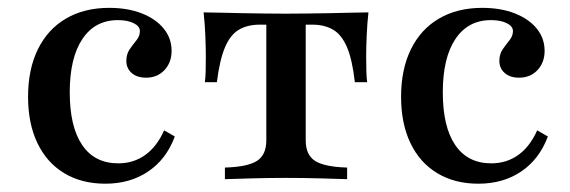

<svg xmlns="http://www.w3.org/2000/svg" viewBox="-20 -447 1421 479"><path d="M242.7 11.3Q183.9 11.3 140.3 -14.9Q96.8 -41.1 73.4 -89.9Q50 -138.7 50 -205.6Q50 -274.2 74.6 -324.2Q99.2 -374.2 144.8 -400.8Q190.3 -427.4 252.4 -427.4Q298.4 -427.4 333.5 -413.7Q368.5 -400 388.3 -375.8Q408.1 -351.6 408.1 -320.2Q408.1 -291.1 390.3 -272.2Q372.6 -253.2 344.4 -253.2Q321.8 -253.2 308.5 -264.9Q295.2 -276.6 295.2 -295.2Q295.2 -312.1 303.6 -324.2Q312.1 -336.3 320.6 -346.8Q329 -357.3 329 -369.4Q329 -381.5 313.7 -389.1Q298.4 -396.8 274.2 -396.8Q216.9 -396.8 185.5 -349.6Q154 -302.4 154 -216.9Q154 -130.6 185.1 -85.1Q216.1 -39.5 275 -39.5Q312.9 -39.5 341.9 -60.1Q371 -80.6 389.5 -121.8L416.1 -106.5Q395.2 -50 350 -19.4Q304.8 11.3 242.7 11.3Z M541.1 0V-29Q597.6 -30.6 621 -45.6Q644.4 -60.5 644.4 -96.8V-385.5H628.2Q597.6 -385.5 576.2 -373Q554.8 -360.5 541.5 -329.4Q528.2 -298.4 521 -241.9H491.1Q492.7 -253.2 493.1 -269.8Q493.5 -286.3 493.5 -305.6Q493.5 -326.6 492.3 -357.3Q491.1 -387.9 487.9 -416.1Q508.1 -416.1 533.1 -415.3Q558.1 -414.5 585.9 -414.1Q613.7 -413.7 641.1 -413.3Q668.5 -412.9 692.7 -412.9Q717.7 -412.9 745.6 -413.3Q773.4 -413.7 800.8 -414.1Q828.2 -414.5 853.6 -415.3Q879 -416.1 899.2 -416.1Q896 -387.9 894.8 -357.3Q893.5 -326.6 893.5 -305.6Q893.5 -286.3 894 -269.8Q894.4 -253.2 896 -241.9H865.3Q858.9 -298.4 845.6 -329.4Q832.3 -360.5 810.9 -373Q789.5 -385.5 758.9 -385.5H742.7V-96.8Q742.7 -60.5 766.1 -45.6Q789.5 -30.6 846 -29V0Q822.6 -0.8 779.4 -2Q736.3 -3.2 693.5 -3.2Q650.8 -3.2 607.7 -2Q564.5 -0.8 541.1 0Z M1173.4 11.3Q1114.5 11.3 1071 -14.9Q1027.4 -41.1 1004 -89.9Q980.6 -138.7 980.6 -205.6Q980.6 -274.2 1005.2 -324.2Q1029.8 -374.2 1075.4 -400.8Q1121 -427.4 1183.1 -427.4Q1229 -427.4 1264.1 -413.7Q1299.2 -400 1319 -375.8Q1338.7 -351.6 1338.7 -320.2Q1338.7 -291.1 1321 -272.2Q1303.2 -253.2 1275 -253.2Q1252.4 -253.2 1239.1 -264.9Q1225.8 -276.6 1225.8 -295.2Q1225.8 -312.1 1234.3 -324.2Q1242.7 -336.3 1251.2 -346.8Q1259.7 -357.3 1259.7 -369.4Q1259.7 -381.5 1244.4 -389.1Q1229 -396.8 1204.8 -396.8Q1147.6 -396.8 1116.1 -349.6Q1084.7 -302.4 1084.7 -216.9Q1084.7 -130.6 1115.7 -85.1Q1146.8 -39.5 1205.6 -39.5Q1243.5 -39.5 1272.6 -60.1Q1301.6 -80.6 1320.2 -121.8L1346.8 -106.5Q1325.8 -50 1280.6 -19.4Q1235.5 11.3 1173.4 11.3Z"/></svg>

Font: Playfair 5pt SemiExpanded Light SemiBold
Style: Regular
Weight: 600
Version: Version 2.001;gftools[0.9.30]